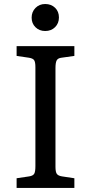

<svg xmlns="http://www.w3.org/2000/svg" viewBox="-20 -928 449 948"><path d="M62 0V-47.9L124 -57.1Q143.1 -60.1 148.9 -70.1Q154.8 -80.1 154.8 -107.9V-596.2Q154.8 -622.1 148.4 -631.1Q142.1 -640.1 122.1 -643.1L62 -651.9V-700.2H347.2V-651.9L284.2 -643.1Q266.1 -641.1 260 -630.1Q253.9 -619.1 253.9 -591.8V-104Q253.9 -79.1 260.5 -69.6Q267.1 -60.1 286.1 -57.1L347.2 -47.9V0ZM203.1 -774.9Q174.3 -774.9 155.3 -793.5Q136.2 -812 136.2 -840.8Q136.2 -869.6 155.3 -888.9Q174.3 -908.2 203.1 -908.2Q232.9 -908.2 252 -889.6Q271 -871.1 271 -841.8Q271 -813 252 -793.9Q232.9 -774.9 203.1 -774.9Z"/></svg>

Font: Literata
Style: Regular
Weight: 400
Designer: Latin by Veronika Burian and Jose Scaglione. Greek by Irene Vlachou. Cyrillic by Vera Evstafieva.
Foundry: TypeTogether
Version: Version 3.002